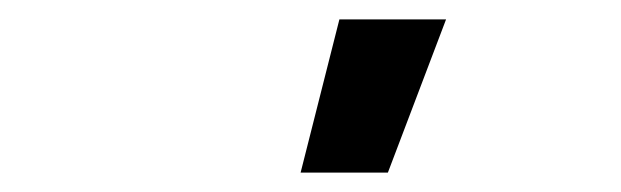

<svg xmlns="http://www.w3.org/2000/svg" viewBox="-20 -778 640 198"><path d="M290 -600 330 -758H440L380 -600Z"/></svg>

Font: Iosevka HT Extended
Style: Bold Italic
Weight: 700
Width: 7
Italic angle: -9°
Monospace: yes
Designer: Belleve Invis
Foundry: Belleve Invis
Version: Version 32.3.0; ttfautohint (v1.8.4)